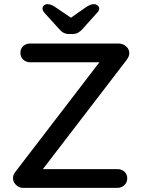

<svg xmlns="http://www.w3.org/2000/svg" viewBox="-20 -911 686 931"><path d="M597 -46Q597 -26 583 -13Q569 0 549 0H93Q72 0 57.5 -14.5Q43 -29 43 -47Q43 -63 54 -77L462 -609H127Q106 -609 92.5 -622Q79 -635 79 -655Q79 -675 92.5 -687.5Q106 -700 127 -700H555Q575 -700 591 -686.5Q607 -673 607 -653Q607 -639 596 -623L188 -91H549Q570 -91 583.5 -78.5Q597 -66 597 -46ZM461 -870Q461 -864 458.5 -859Q456 -854 448 -846L380 -770Q369 -758 357.5 -752Q346 -746 330 -746H316Q300 -746 288.5 -752Q277 -758 267 -770L198 -846Q192 -853 189 -858.5Q186 -864 186 -870Q186 -878 193 -884.5Q200 -891 211 -891Q228 -891 252 -874L324 -825L394 -874Q418 -891 435 -891Q446 -891 453.5 -884.5Q461 -878 461 -870Z"/></svg>

Font: Quicksand Medium
Style: Regular
Weight: 500
Designer: Andrew Paglinawan
Foundry: Andrew Paglinawan
Version: Version 3.000